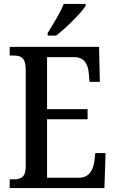

<svg xmlns="http://www.w3.org/2000/svg" viewBox="-20 -951 586 971"><path d="M221 -784V-771H264C316 -811 391 -886 413 -921V-931H302C285 -886 249 -830 221 -784ZM29 0H508L514 -177H462L457 -133C450 -89 430 -52 378 -52H218V-348H423V-399H218V-662H356C406 -662 425 -626 429 -581L433 -537H485L481 -714H29V-670H49C83 -670 110 -661 110 -601V-108C110 -55 86 -44 49 -44H29Z"/></svg>

Font: Noto Serif Myanmar Condensed Medium
Style: Regular
Weight: 500
Width: 3
Designer: Ben Mitchell and the Monotype Design Team
Foundry: Monotype Imaging Inc.
Version: Version 2.106